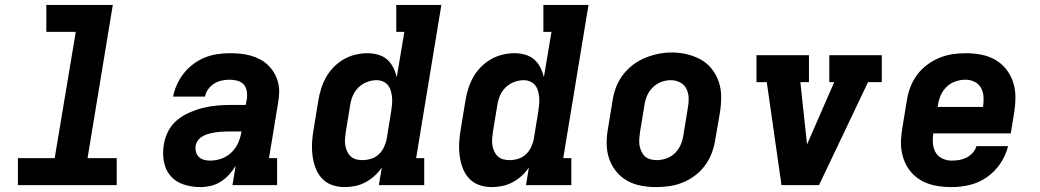

<svg xmlns="http://www.w3.org/2000/svg" viewBox="-20 -755 4240 783"><path d="M53 0V-110H203L289 -625H169V-735H440L337 -110H456V0Z M797 8Q762 8 729.5 -2.5Q697 -13 676 -37Q655 -61 648.5 -95.5Q642 -130 648 -164Q652 -192 665.5 -219Q679 -246 702 -265Q725 -284 752.5 -296Q780 -308 808 -315Q836 -322 864 -324.5Q892 -327 919 -327H982L987 -353Q989 -369 986 -385Q983 -401 973 -411.5Q963 -422 947.5 -426Q932 -430 916 -430Q900 -430 884 -426.5Q868 -423 853.5 -414Q839 -405 829 -391Q819 -377 816 -361H686Q691 -387 702 -411Q713 -435 729.5 -456Q746 -477 768 -493.5Q790 -510 814.5 -520Q839 -530 865 -534Q891 -538 916 -538Q938 -538 959.5 -536Q981 -534 1001 -528.5Q1021 -523 1039.5 -513.5Q1058 -504 1072.5 -490Q1087 -476 1097.5 -458.5Q1108 -441 1113.5 -420.5Q1119 -400 1118.5 -378.5Q1118 -357 1114 -335L1077 -110H1110V0H928L941 -79Q930 -60 914.5 -43Q899 -26 880 -14Q861 -2 839.5 3Q818 8 797 8ZM836 -100Q859 -100 881.5 -107.5Q904 -115 922 -131.5Q940 -148 950 -169.5Q960 -191 964 -214L965 -219H919Q909 -219 899 -218.5Q889 -218 879 -217.5Q869 -217 859.5 -215.5Q850 -214 839.5 -211.5Q829 -209 819.5 -205.5Q810 -202 801 -196Q792 -190 786 -181Q780 -172 778 -162Q776 -149 779 -136.5Q782 -124 790.5 -115.5Q799 -107 811 -103.5Q823 -100 836 -100Z M1385 8Q1358 8 1333 -1Q1308 -10 1291 -29.5Q1274 -49 1265.5 -73.5Q1257 -98 1254 -124.5Q1251 -151 1253 -179Q1255 -207 1260 -234L1278 -344Q1282 -369 1289.5 -393Q1297 -417 1309.5 -439.5Q1322 -462 1340.5 -481Q1359 -500 1381.5 -513Q1404 -526 1429 -532Q1454 -538 1478 -538Q1501 -538 1522 -532Q1543 -526 1558.5 -512.5Q1574 -499 1583.5 -480Q1593 -461 1598 -440Q1598 -440 1598 -440Q1598 -440 1598 -440L1629 -625H1596V-735H1780L1677 -110H1710V0H1525L1537 -72Q1525 -54 1507.5 -38Q1490 -22 1470 -11.5Q1450 -1 1428.5 3.5Q1407 8 1385 8ZM1458 -102Q1476 -102 1493.5 -107.5Q1511 -113 1524.5 -125.5Q1538 -138 1546 -155Q1554 -172 1557 -189L1575 -299Q1577 -313 1578.5 -327.5Q1580 -342 1579 -355.5Q1578 -369 1574.5 -382.5Q1571 -396 1563 -406.5Q1555 -417 1542.5 -422.5Q1530 -428 1516 -428Q1496 -428 1476.5 -420.5Q1457 -413 1442 -398.5Q1427 -384 1419 -365Q1411 -346 1408 -326L1390 -216Q1388 -203 1387 -189Q1386 -175 1388 -162.5Q1390 -150 1395.5 -138Q1401 -126 1410 -117.5Q1419 -109 1431.5 -105.5Q1444 -102 1458 -102Z M1985 8Q1958 8 1933 -1Q1908 -10 1891 -29.5Q1874 -49 1865.5 -73.5Q1857 -98 1854 -124.5Q1851 -151 1853 -179Q1855 -207 1860 -234L1878 -344Q1882 -369 1889.5 -393Q1897 -417 1909.5 -439.5Q1922 -462 1940.5 -481Q1959 -500 1981.5 -513Q2004 -526 2029 -532Q2054 -538 2078 -538Q2101 -538 2122 -532Q2143 -526 2158.5 -512.5Q2174 -499 2183.5 -480Q2193 -461 2198 -440Q2198 -440 2198 -440Q2198 -440 2198 -440L2229 -625H2196V-735H2380L2277 -110H2310V0H2125L2137 -72Q2125 -54 2107.5 -38Q2090 -22 2070 -11.5Q2050 -1 2028.5 3.5Q2007 8 1985 8ZM2058 -102Q2076 -102 2093.5 -107.5Q2111 -113 2124.5 -125.5Q2138 -138 2146 -155Q2154 -172 2157 -189L2175 -299Q2177 -313 2178.5 -327.5Q2180 -342 2179 -355.5Q2178 -369 2174.5 -382.5Q2171 -396 2163 -406.5Q2155 -417 2142.5 -422.5Q2130 -428 2116 -428Q2096 -428 2076.5 -420.5Q2057 -413 2042 -398.5Q2027 -384 2019 -365Q2011 -346 2008 -326L1990 -216Q1988 -203 1987 -189Q1986 -175 1988 -162.5Q1990 -150 1995.5 -138Q2001 -126 2010 -117.5Q2019 -109 2031.5 -105.5Q2044 -102 2058 -102Z M2656 8Q2624 8 2593 2Q2562 -4 2536 -19Q2510 -34 2491.5 -57.5Q2473 -81 2463.5 -110Q2454 -139 2454 -170.5Q2454 -202 2460 -234L2478 -344Q2482 -372 2492 -398.5Q2502 -425 2519.5 -448.5Q2537 -472 2560.5 -490Q2584 -508 2611 -519Q2638 -530 2665 -535.5Q2692 -541 2720 -541Q2752 -541 2782.5 -533.5Q2813 -526 2839 -511.5Q2865 -497 2883.5 -473Q2902 -449 2911.5 -420.5Q2921 -392 2921 -360Q2921 -328 2916 -296L2897 -186Q2893 -159 2883 -132Q2873 -105 2856 -81.5Q2839 -58 2815.5 -40Q2792 -22 2765 -11Q2738 0 2710.5 4Q2683 8 2656 8ZM2658 -102Q2678 -102 2698 -109Q2718 -116 2733 -131Q2748 -146 2756 -165Q2764 -184 2767 -204L2785 -314Q2789 -334 2788.5 -354.5Q2788 -375 2779.5 -392.5Q2771 -410 2753.5 -419Q2736 -428 2715 -428Q2695 -428 2676 -420.5Q2657 -413 2642 -398.5Q2627 -384 2619 -365Q2611 -346 2608 -326L2590 -216Q2588 -203 2587 -189Q2586 -175 2588 -162.5Q2590 -150 2595.5 -138Q2601 -126 2610 -117.5Q2619 -109 2632 -105.5Q2645 -102 2658 -102Z M3167 0 3107 -420H3065V-530H3279V-420H3244L3270 -177Q3270 -174 3270.5 -171.5Q3271 -169 3271 -166Q3272 -169 3273.5 -171.5Q3275 -174 3276 -177L3382 -420H3362V-530H3576V-420H3520L3320 0Z M3861 8Q3837 8 3813 5Q3789 2 3767 -5.5Q3745 -13 3726.5 -25.5Q3708 -38 3693.5 -55.5Q3679 -73 3670 -94Q3661 -115 3657 -138.5Q3653 -162 3654.5 -186Q3656 -210 3660 -234L3678 -344Q3682 -371 3692 -398Q3702 -425 3719 -448.5Q3736 -472 3760 -490Q3784 -508 3810.5 -519Q3837 -530 3864.5 -534Q3892 -538 3919 -538Q3951 -538 3982 -532Q4013 -526 4039 -511Q4065 -496 4083.5 -472.5Q4102 -449 4111.5 -420Q4121 -391 4121 -359.5Q4121 -328 4116 -296L4102 -211H3786Q3783 -191 3784.5 -170.5Q3786 -150 3795.5 -133.5Q3805 -117 3823 -108.5Q3841 -100 3861 -100Q3876 -100 3891.5 -102.5Q3907 -105 3921 -112Q3935 -119 3946.5 -131.5Q3958 -144 3962 -159H4091Q4082 -122 4060 -89Q4038 -56 4005.5 -33Q3973 -10 3935.5 -1Q3898 8 3861 8ZM3804 -319H3989Q3992 -339 3991 -359Q3990 -379 3981 -396Q3972 -413 3954.5 -421.5Q3937 -430 3917 -430Q3897 -430 3876.5 -423Q3856 -416 3840.5 -401Q3825 -386 3816.5 -366.5Q3808 -347 3805 -326Z"/></svg>

Font: Iosevka Slab XBdExObl
Style: Regular
Weight: 800
Width: 7
Italic angle: -9°
Monospace: yes
Designer: Belleve Invis
Foundry: Belleve Invis
Version: Version 11.1.0; ttfautohint (v1.8.3)